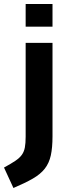

<svg xmlns="http://www.w3.org/2000/svg" viewBox="-73 -716 337 958"><path d="M-6 222 -53 120Q-18 101 3.5 86.5Q25 72 36 56.5Q47 41 51 20Q55 -1 55 -34V-502H189V-36Q189 21 180.5 59.5Q172 98 150.5 125.5Q129 153 91 175Q53 197 -6 222ZM55 -583V-696H189V-583Z"/></svg>

Font: Cairo Play
Style: Bold
Weight: 700
Version: Version 3.119